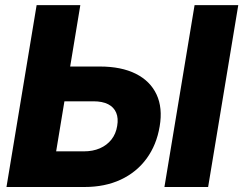

<svg xmlns="http://www.w3.org/2000/svg" viewBox="-20 -748 973 768"><path d="M194.8 -481.9H379.4Q465.3 -481.9 523.2 -452.9Q581.1 -423.8 606.2 -370.1Q631.3 -316.4 618.7 -242.7Q606.4 -168.5 566.4 -113.8Q526.4 -59.1 463.1 -29.5Q399.9 0 317.9 0H5.9L126.5 -727.5H301.3L204.6 -142.6H315.4Q351.6 -142.6 379.6 -154.8Q407.7 -167 425.8 -189.9Q443.8 -212.9 448.7 -244.1Q454.1 -274.9 444.8 -297.1Q435.5 -319.3 412.6 -331.1Q389.6 -342.8 353.5 -342.8H171.9ZM933.1 -727.5 812.5 0H637.7L758.3 -727.5Z"/></svg>

Font: Inter 28pt ExtraBold
Style: Italic
Weight: 800
Italic angle: -9.3988°
Designer: Rasmus Andersson
Foundry: rsms
Version: Version 4.001;git-66647c0bb